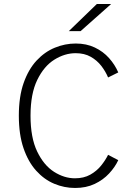

<svg xmlns="http://www.w3.org/2000/svg" viewBox="-20 -922 690 953"><path d="M352.5 11Q299 11 249 -10Q199 -31 159.5 -74.8Q120 -118.5 96.8 -186.2Q73.5 -254 73.5 -348Q73.5 -442 97.2 -509.8Q121 -577.5 161.2 -621Q201.5 -664.5 252 -685.2Q302.5 -706 356 -706Q409 -706 450.5 -686.2Q492 -666.5 521.2 -633.8Q550.5 -601 567 -562.5L516.5 -537.5Q504 -567.5 482.8 -595Q461.5 -622.5 430.2 -640.2Q399 -658 355.5 -658Q301.5 -658 250 -626Q198.5 -594 165 -525.5Q131.5 -457 131.5 -348Q131.5 -238.5 164.5 -170Q197.5 -101.5 248.2 -69.2Q299 -37 352 -37Q396 -37 428 -55Q460 -73 481.8 -100Q503.5 -127 516.5 -153.5L567 -127Q551 -92.5 521.5 -60.8Q492 -29 449.8 -9Q407.5 11 352.5 11ZM380 -767.5H321.5L460.5 -902H531.5Z"/></svg>

Font: Trispace ExtraLight
Style: Regular
Weight: 200
Designer: Tyler Finck
Foundry: Etcetera Type Company
Version: Version 1.210; ttfautohint (v1.8.3)